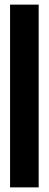

<svg xmlns="http://www.w3.org/2000/svg" viewBox="-20 -680 211 830"><path d="M23.5 -660H147.2V130H23.5Z"/></svg>

Font: Bricolage Grotesque 96pt Condensed ExBd
Style: Regular
Weight: 800
Width: 3
Designer: Mathieu Triay
Foundry: Atelier Triay
Version: Version 1.001;Glyphs 3.2 (3207)